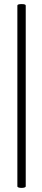

<svg xmlns="http://www.w3.org/2000/svg" viewBox="-20 -758 208 940"><path d="M65 -731Q65 -738 86 -738Q106 -738 106 -731V154Q106 158 100 160Q94 162 86 162Q77 162 71 160Q65 158 65 154Z"/></svg>

Font: Cormorant Upright Medium
Style: Regular
Weight: 500
Designer: Christian Thalmann (Catharsis Fonts)
Foundry: Catharsis Fonts
Version: Version 3.302